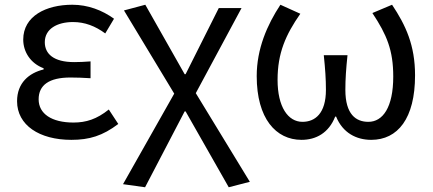

<svg xmlns="http://www.w3.org/2000/svg" viewBox="-20 -577 1828 810"><path d="M281 13C357 13 413 -4 479 -54L439 -115C388 -74 343 -60 290 -60C198 -60 143 -97 143 -158C143 -218 187 -250 277 -250C304 -250 330 -249 362 -247V-318C335 -316 315 -315 293 -315C206 -315 169 -350 169 -399C169 -455 221 -484 288 -484C338 -484 382 -467 424 -436L461 -498C411 -534 351 -557 285 -557C174 -557 78 -509 78 -410C78 -359 108 -310 164 -289V-284C102 -269 52 -227 52 -150C52 -49 146 13 281 13Z M592 213 759 -107H763L945 213L1034 190L806 -184L999 -543H903L763 -264H759L593 -557L503 -533L715 -182L499 200Z M1252 13C1313 13 1367 -16 1394 -85H1398C1426 -16 1484 13 1546 13C1658 13 1731 -77 1731 -259C1731 -386 1692 -470 1634 -557L1551 -522C1612 -430 1639 -365 1639 -254C1639 -124 1595 -63 1534 -63C1482 -63 1437 -94 1437 -198C1437 -244 1440 -286 1446 -344H1346C1352 -286 1355 -244 1355 -198C1355 -98 1309 -63 1256 -63C1195 -63 1151 -126 1151 -240C1151 -353 1185 -430 1247 -519L1163 -557C1107 -472 1063 -371 1063 -256C1063 -77 1144 13 1252 13Z"/></svg>

Font: ChiuKong Gothic CL
Style: Regular
Weight: 400
Designer: Ryoko NISHIZUKA 西塚涼子 (kana, bopomofo & ideographs); Paul D. Hunt (Latin, Greek & Cyrillic); Sandoll Communications 산돌커뮤니
Foundry: Adobe
Version: Version 1.300